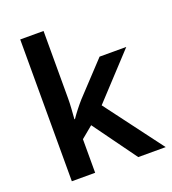

<svg xmlns="http://www.w3.org/2000/svg" viewBox="-138 -863 864 967"><g transform="rotate(-20 294.0 -380.0)"><path d="M206 -399Q206 -373 204 -344Q202 -315 200 -289H203Q215 -307 233 -330Q251 -353 267 -371L427 -542H570L353 -308L584 0H437L269 -232L206 -180V0H81V-760H206Z"/></g></svg>

Font: Noto Sans Malayalam SemiBold
Style: Regular
Weight: 600
Designer: Jelle Bosma - Monotype Design Team
Foundry: Monotype Imaging Inc.
Version: Version 2.104; ttfautohint (v1.8.4.7-5d5b)